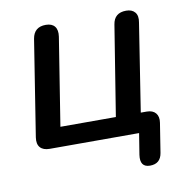

<svg xmlns="http://www.w3.org/2000/svg" viewBox="-73 -566 756 774"><g transform="rotate(-10 304.5 -179.0)"><path d="M480 137Q438 137 445 87L459 0H93Q67 0 54.5 -14Q42 -28 46 -55L108 -448Q116 -495 164 -495Q189 -495 200.5 -480.5Q212 -466 208 -439L151 -80H378L437 -448Q444 -495 493 -495Q517 -495 529 -480.5Q541 -466 536 -439L480 -80H504Q529 -80 541 -65.5Q553 -51 549 -26L530 94Q523 137 480 137Z"/></g></svg>

Font: Nunito SemiBold
Style: Italic
Weight: 600
Italic angle: -9°
Designer: Vernon Adams
Foundry: Vernon Adams
Version: Version 3.601; ttfautohint (v1.8.2.53-6de2)